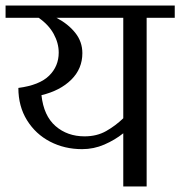

<svg xmlns="http://www.w3.org/2000/svg" viewBox="-33 -670 648 690"><path d="M595 -606H494V0H410V-191Q380 -167 342 -150.5Q304 -134 262 -134Q199 -134 147 -161Q95 -188 64 -238Q33 -288 33 -354Q109 -364 143.5 -398Q178 -432 178 -481Q178 -515 160 -548Q142 -581 106 -606H-13V-650H595ZM410 -606H170Q212 -584 237.5 -552Q263 -520 263 -479Q263 -423 223 -383.5Q183 -344 116 -328Q124 -254 166.5 -217Q209 -180 271 -180Q315 -180 348.5 -199Q382 -218 410 -245Z"/></svg>

Font: Kurale
Style: Regular
Weight: 400
Designer: Eduardo Rodriguez Tunni
Foundry: Eduardo Rodriguez Tunni
Version: Version 2.000